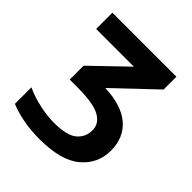

<svg xmlns="http://www.w3.org/2000/svg" viewBox="-198 -845 986 986"><g transform="rotate(45 295.0 -352.0)"><path d="M517 -714H52V-596H326L140 -417V-316H201Q312 -316 359.5 -289.5Q407 -263 407 -215Q407 -165 370 -133.5Q333 -102 239 -102Q192 -102 135 -114Q78 -126 29 -149V-29Q124 10 247 10Q402 10 475 -51.5Q548 -113 548 -207Q548 -302 485 -356Q422 -410 300 -415L517 -621Z"/></g></svg>

Font: Noto Sans UI
Style: Bold
Weight: 700
Designer: Monotype Design Team
Foundry: Monotype Imaging Inc.
Version: Version 1.901